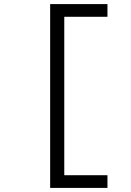

<svg xmlns="http://www.w3.org/2000/svg" viewBox="-20 -780 640 938"><path d="M225 138V-760H505V-698H294V76H505V138Z"/></svg>

Font: IBM Plox Mono
Style: Regular
Weight: 400
Monospace: yes
Designer: Mike Abbink, Paul van der Laan, Pieter van Rosmalen
Foundry: Bold Monday
Version: Version 2.1